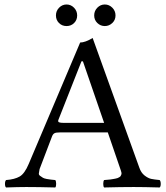

<svg xmlns="http://www.w3.org/2000/svg" viewBox="-20 -826 735 848"><path d="M240.5 -724.4Q227.1 -737.8 227.1 -757.8Q227.1 -777.8 241 -792Q254.9 -806.2 273.9 -806.2Q293 -806.2 306.9 -792Q320.8 -777.8 320.8 -757.8Q320.8 -737.8 307.4 -724.4Q293.9 -710.9 273.9 -710.9Q253.9 -710.9 240.5 -724.4ZM409.9 -724.4Q396 -737.8 396 -757.8Q396 -777.8 409.9 -792Q423.8 -806.2 442.9 -806.2Q461.9 -806.2 476.1 -792Q490.2 -777.8 490.2 -757.8Q490.2 -737.8 476.1 -724.4Q461.9 -710.9 442.9 -710.9Q423.8 -710.9 409.9 -724.4ZM263.2 -283.2H439.9L346.2 -555.2H339.8L237.8 -296.4Q234.9 -288.6 240.7 -285.9Q246.6 -283.2 263.2 -283.2ZM154.8 -79.1Q153.8 -69.3 151.9 -61.8Q149.9 -54.2 157.5 -49.1Q165 -43.9 169.4 -41Q173.8 -38.1 186 -35.6Q198.2 -33.2 205.1 -32.7Q211.9 -32.2 224.1 -30.8Q228 -25.9 228 -13.9Q228 -2 224.1 2Q149.9 0 96.2 0Q59.1 0 6.8 2Q2 -2 2 -13.9Q2 -25.9 6.8 -30.8Q44.9 -33.7 66.9 -46.4Q88.9 -59.1 106.9 -102.1L334 -638.2Q356 -638.2 389.2 -658.2L595.2 -85.9Q603 -63 618.4 -51Q633.8 -39.1 647 -36.1Q660.2 -33.2 685.1 -30.8Q689.9 -25.9 689.9 -13.9Q689.9 -2 685.1 2Q615.2 0 570.8 0Q513.7 0 439.9 2Q436 -2 436 -13.9Q436 -25.9 439.9 -30.8Q448.7 -31.7 453.9 -32Q459 -32.2 467 -33.2Q475.1 -34.2 479.5 -35.2Q483.9 -36.1 490 -37.1Q496.1 -38.1 499.5 -39.6Q502.9 -41 507.1 -43.5Q511.2 -45.9 512.7 -48.3Q514.2 -50.8 515.6 -54.4Q517.1 -58.1 516.6 -62.5Q516.1 -66.9 514.2 -71.8L456.1 -241.2H245.1Q227.1 -241.2 220.5 -237.5Q213.9 -233.9 210 -224.1Z"/></svg>

Font: Linux Libertine O
Style: Regular
Weight: 400
Designer: Philipp H. Poll
Foundry: Philipp H. Poll
Version: Version 5.3.0